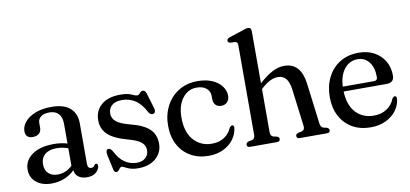

<svg xmlns="http://www.w3.org/2000/svg" viewBox="-70 -966 2571 1205"><g transform="rotate(-10 1216.0 -363.0)"><path d="M40 -101.5Q40 -159 90.2 -195.2Q140.5 -231.5 230.5 -231.5Q254.5 -231.5 275.8 -228.2Q297 -225 315 -219.5V-346Q315 -387.5 294.5 -409.5Q274 -431.5 236.5 -431.5Q200 -431.5 181.5 -416.2Q163 -401 163 -379.5V-347.5Q163 -324 148.5 -310.8Q134 -297.5 108 -297.5Q62 -297.5 62 -343Q62 -372.5 84.5 -400.2Q107 -428 150.2 -445.8Q193.5 -463.5 256 -463.5Q334.5 -463.5 373.8 -428.2Q413 -393 413 -332V-73Q413 -43 436 -43Q445 -43 450.2 -47Q455.5 -51 458.5 -57Q464 -63.5 468.5 -63.5Q480 -63.5 480 -49Q480 -29 459.5 -9.2Q439 10.5 400.5 10.5Q366.5 10.5 345.5 -5Q324.5 -20.5 322 -48.5Q294 -20 255.8 -4.8Q217.5 10.5 175 10.5Q114.5 10.5 77.2 -19.8Q40 -50 40 -101.5ZM141 -118Q141 -79 163.2 -58.8Q185.5 -38.5 220 -38.5Q274.5 -38.5 315 -78V-189.5Q298 -195.5 279.8 -199Q261.5 -202.5 240.5 -202.5Q194 -202.5 167.5 -180Q141 -157.5 141 -118Z M722.5 -25Q758.5 -25 779 -43.8Q799.5 -62.5 799.5 -91.5Q799.5 -122 776.8 -141.8Q754 -161.5 698.5 -177Q607.5 -201 568.8 -237.2Q530 -273.5 530 -329.5Q530 -389.5 572.5 -426.8Q615 -464 694.5 -464Q740 -464 763.5 -452.5Q787 -441 799 -441Q809.5 -441 817.8 -452.5Q826 -464 837.5 -464Q852 -464 859 -444L888 -346.5Q897.5 -317 880 -310.5Q862 -303.5 849 -324Q819.5 -381 782 -405Q744.5 -429 699 -429Q655 -429 633.2 -409Q611.5 -389 611.5 -358Q611.5 -327 636.8 -306Q662 -285 724 -269Q805 -249 843 -213.5Q881 -178 881 -120Q881 -62.5 838.8 -26Q796.5 10.5 727 10.5Q694.5 10.5 674.5 3.5Q654.5 -3.5 642.8 -10.2Q631 -17 624.5 -17Q617.5 -17 612 -10.2Q606.5 -3.5 600.8 3.2Q595 10 587.5 10Q573.5 10 569.5 -9L549 -103.5Q542.5 -136 557.5 -141Q573.5 -146 587 -122.5Q613 -71 647.5 -48Q682 -25 722.5 -25Z M1360 -339.5Q1360 -315.5 1345.5 -300.2Q1331 -285 1307.5 -285Q1283.5 -285 1270.8 -299Q1258 -313 1258 -336.5V-354.5Q1258 -386 1235.5 -405.2Q1213 -424.5 1173.5 -424.5Q1118 -424.5 1082.8 -378.2Q1047.5 -332 1047.5 -255Q1047.5 -161 1093 -111Q1138.5 -61 1207.5 -61Q1255.5 -61 1288 -83Q1320.5 -105 1335 -140.5Q1344.5 -152.5 1352.5 -152.5Q1364 -152 1363.5 -135.5Q1359 -95 1334.2 -61.8Q1309.5 -28.5 1268.5 -9Q1227.5 10.5 1175 10.5Q1110.5 10.5 1061 -17.8Q1011.5 -46 983.8 -97.8Q956 -149.5 956 -219.5Q956 -288.5 984.5 -343.8Q1013 -399 1064.8 -431.2Q1116.5 -463.5 1186 -463.5Q1240 -463.5 1279 -446.5Q1318 -429.5 1339 -401Q1360 -372.5 1360 -339.5Z M1576.5 -714V-381Q1625 -424.5 1663.2 -444Q1701.5 -463.5 1738 -463.5Q1792.5 -463.5 1822.8 -428.5Q1853 -393.5 1861 -329L1893.5 -70.5Q1896.5 -44 1914 -39L1934.5 -34.5Q1950 -28.5 1950 -16.5Q1950 0 1929.5 0H1757Q1737 0 1737 -17Q1737 -28 1751 -33.5L1774 -38.5Q1796.5 -44.5 1793.5 -70L1763.5 -308Q1757 -355 1739 -378Q1721 -401 1686 -401Q1663.5 -401 1638.5 -389.2Q1613.5 -377.5 1583.5 -350.5L1576.5 -344.5V-69Q1576.5 -44 1595.5 -38.5L1618 -33.5Q1631.5 -28.5 1631.5 -17Q1631.5 0 1612 0H1441Q1420.5 0 1420.5 -16.5Q1420.5 -29 1436.5 -35L1459 -39.5Q1478 -45 1478 -69V-641.5Q1478 -661.5 1462.5 -664L1430 -665.5Q1415.5 -668.5 1415.5 -680.5Q1415.5 -693 1434 -699.5L1519 -727.5Q1532 -732 1540.2 -734.5Q1548.5 -737 1555.5 -737Q1576.5 -737 1576.5 -714Z M2400.5 -285Q2400.5 -240 2352 -240H2078.5Q2082 -151 2126.2 -104.5Q2170.5 -58 2240 -58Q2289.5 -58 2324.2 -82Q2359 -106 2372 -142.5Q2381 -155 2389 -155Q2401 -154.5 2400.5 -138Q2397.5 -98 2372.5 -64Q2347.5 -30 2305.2 -9.5Q2263 11 2208.5 11Q2141 11 2091.2 -18Q2041.5 -47 2014 -98.8Q1986.5 -150.5 1986.5 -219.5Q1986.5 -289.5 2014 -344.8Q2041.5 -400 2092.2 -431.8Q2143 -463.5 2213 -463.5Q2269 -463.5 2311.2 -440.5Q2353.5 -417.5 2377 -377.2Q2400.5 -337 2400.5 -285ZM2200 -424.5Q2148.5 -424.5 2115.2 -383.8Q2082 -343 2078.5 -271H2276Q2299.5 -271 2299.5 -293Q2299.5 -354.5 2272 -389.5Q2244.5 -424.5 2200 -424.5Z"/></g></svg>

Font: Fraunces 72pt Soft
Style: Regular
Weight: 400
Version: Version 1.000;[b76b70a41]